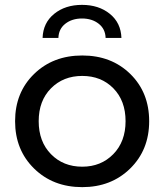

<svg xmlns="http://www.w3.org/2000/svg" viewBox="-20 -763 675 789"><path d="M155 -607Q157 -669 202.5 -706Q248 -743 317 -743Q386 -743 431.5 -706Q477 -669 479 -607H414Q413 -644 385.5 -665.5Q358 -687 317 -687Q276 -687 248.5 -665.5Q221 -644 220 -607ZM318 6Q198 6 120 -70.5Q42 -147 42 -265Q42 -383 120 -459Q198 -535 318 -535Q438 -535 515.5 -459Q593 -383 593 -265Q593 -147 515 -70.5Q437 6 318 6ZM318 -78Q395 -78 445.5 -129.5Q496 -181 496 -265Q496 -349 446 -400Q396 -451 318 -451Q240 -451 189.5 -400Q139 -349 139 -265Q139 -181 189.5 -129.5Q240 -78 318 -78Z"/></svg>

Font: Montserrat
Style: Regular
Weight: 500
Designer: Julieta Ulanovsky
Foundry: Julieta Ulanovsky
Version: Version 7.200;PS 007.200;hotconv 1.0.88;makeotf.lib2.5.64775